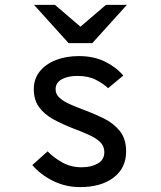

<svg xmlns="http://www.w3.org/2000/svg" viewBox="-20 -752 656 784"><path d="M307 12Q247.5 12 196.2 -13.5Q145 -39 112 -78L174.5 -134Q197 -110 232.8 -89.5Q268.5 -69 313 -69Q352.5 -69 379.2 -84.2Q406 -99.5 406 -131Q406 -155 389.2 -171.5Q372.5 -188 343.8 -201Q315 -214 279 -227.5Q234 -245 197.5 -265Q161 -285 139.5 -314.5Q118 -344 118 -388Q118 -430 142.2 -460.2Q166.5 -490.5 208.2 -506.8Q250 -523 302 -523Q362 -523 407.5 -501Q453 -479 483.5 -443.5L421.5 -392Q402 -410.5 371.2 -426.2Q340.5 -442 296.5 -442Q256.5 -442 231.8 -428Q207 -414 207 -387.5Q207 -367 223.2 -352.5Q239.5 -338 266 -326.2Q292.5 -314.5 323.5 -303Q365.5 -287.5 404.8 -268Q444 -248.5 469.5 -216.8Q495 -185 495 -133.5Q495 -66 444 -27Q393 12 307 12ZM260 -576 119 -732H204.5L308.5 -643L412.5 -732H498L357 -576Z"/></svg>

Font: Overpass Mono Medium
Style: Regular
Weight: 500
Monospace: yes
Designer: Delve Withrington, Dave Bailey
Foundry: Delve Fonts LLC
Version: Version 4.000